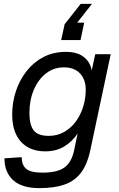

<svg xmlns="http://www.w3.org/2000/svg" viewBox="-20 -810 616 992"><path d="M184 162Q93 162 48 121Q3 80 3 8L92 2Q92 42 115 62Q138 82 200 82Q275 82 312.5 55.5Q350 29 363 -34L381 -120Q353 -78 311.5 -53Q270 -28 214 -28Q133 -28 88 -78Q43 -128 43 -218Q43 -282 62.5 -340Q82 -398 118 -443.5Q154 -489 205 -515.5Q256 -542 320 -542Q379 -542 412.5 -516Q446 -490 454 -446L472 -530H552L447 -36Q431 40 398 83Q365 126 312 144Q259 162 184 162ZM232 -108Q277 -108 313 -129Q349 -150 373.5 -184.5Q398 -219 410.5 -261Q423 -303 423 -346Q423 -399 393.5 -430.5Q364 -462 310 -462Q258 -462 218 -431Q178 -400 155 -346.5Q132 -293 132 -226Q132 -166 153.5 -137Q175 -108 232 -108ZM296 -603 314 -685 397 -790H455L379 -693H415L396 -603Z"/></svg>

Font: Geist Regular
Style: Italic
Weight: 400
Italic angle: -12°
Designer: Basement.studio, Andrés Briganti, Mateo Zaragoza
Foundry: Basement.studio, Vercel, Andrés Briganti, Guido Ferreyra, Mateo Zaragoza
Version: Version 1.500; ttfautohint (v1.8.4.7-5d5b)